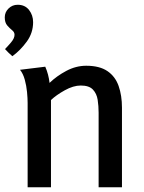

<svg xmlns="http://www.w3.org/2000/svg" viewBox="-39 -786 606 806"><path d="M151 -506Q165 -474 169 -438Q199 -467 239.5 -488.5Q280 -510 323 -510Q379 -510 412 -487.5Q445 -465 459 -425Q473 -385 473 -334V0H375V-313Q375 -341 371 -367Q367 -393 351 -410Q335 -427 300 -427Q269 -427 233 -407Q197 -387 175 -366V0H77V-354Q77 -373 74.5 -399.5Q72 -426 65 -451.5Q58 -477 45 -493ZM35 -766Q66 -766 83 -744Q100 -722 100 -693Q100 -648 73.5 -611.5Q47 -575 13 -550Q5 -557 -3 -564.5Q-11 -572 -18 -580Q-8 -590 7 -607.5Q22 -625 22 -640Q22 -651 12 -659Q2 -667 -8.5 -679Q-19 -691 -19 -713Q-19 -735 -3 -750.5Q13 -766 35 -766Z"/></svg>

Font: Rosario SemiBold
Style: Regular
Weight: 600
Designer: Hector Gatti
Foundry: Omnibus Type
Version: Version 1.101; ttfautohint (v1.8.1.43-b0c9)